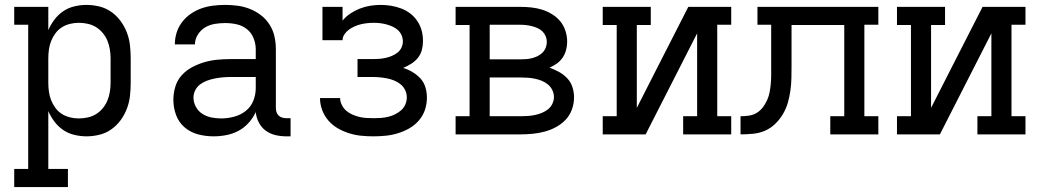

<svg xmlns="http://www.w3.org/2000/svg" viewBox="-20 -548 4240 783"><path d="M38 215V141H95V-447H38V-520H177V-425Q187 -448 202 -468Q217 -488 237.5 -502Q258 -516 283 -522Q308 -528 333 -528Q359 -528 385.5 -521.5Q412 -515 434 -499.5Q456 -484 472 -462Q488 -440 497.5 -415Q507 -390 510 -363.5Q513 -337 513 -310V-210Q513 -183 510 -156.5Q507 -130 497.5 -105Q488 -80 472 -58Q456 -36 434 -20.5Q412 -5 385.5 1.5Q359 8 333 8Q308 8 283 2Q258 -4 237.5 -18Q217 -32 202 -52Q187 -72 177 -95V141H257V215ZM301 -65Q319 -65 337.5 -69Q356 -73 371.5 -82.5Q387 -92 399 -106.5Q411 -121 418 -138Q425 -155 428 -173.5Q431 -192 431 -210V-310Q431 -328 428 -346.5Q425 -365 418 -382Q411 -399 399 -413.5Q387 -428 371.5 -437.5Q356 -447 337.5 -451Q319 -455 301 -455Q283 -455 265 -450.5Q247 -446 232 -436.5Q217 -427 206 -412Q195 -397 188.5 -380.5Q182 -364 179.5 -346Q177 -328 177 -310V-210Q177 -192 179.5 -174Q182 -156 188.5 -139.5Q195 -123 206 -108Q217 -93 232 -83.5Q247 -74 265 -69.5Q283 -65 301 -65Z M851 8H850Q819 8 788 0Q757 -8 733 -28.5Q709 -49 698 -79Q687 -109 687 -141Q687 -168 695 -194.5Q703 -221 721 -241Q739 -261 763.5 -274Q788 -287 814 -294.5Q840 -302 866.5 -304.5Q893 -307 921 -307H1023V-347Q1023 -370 1014 -392.5Q1005 -415 986.5 -429.5Q968 -444 945 -449Q922 -454 898 -454Q877 -454 856 -450.5Q835 -447 817 -436.5Q799 -426 787 -407Q775 -388 775 -367H693Q693 -392 700.5 -415.5Q708 -439 723 -458.5Q738 -478 758.5 -492Q779 -506 802 -514Q825 -522 849.5 -525Q874 -528 898 -528Q924 -528 950 -524.5Q976 -521 1000.5 -511Q1025 -501 1045.5 -485Q1066 -469 1080 -446.5Q1094 -424 1099.5 -398.5Q1105 -373 1105 -347V-108Q1105 -99 1107.5 -91Q1110 -83 1116 -77Q1122 -71 1130.5 -68.5Q1139 -66 1147 -66H1165V8H1147Q1125 8 1103.5 3Q1082 -2 1064 -15Q1046 -28 1035.5 -48.5Q1025 -69 1023 -91Q1012 -67 994 -47Q976 -27 952.5 -14.5Q929 -2 903 3Q877 8 851 8ZM882 -65Q908 -65 934.5 -72Q961 -79 982 -95.5Q1003 -112 1013 -137Q1023 -162 1023 -189V-234H921Q904 -234 888 -232.5Q872 -231 856.5 -228Q841 -225 825.5 -219.5Q810 -214 797 -204.5Q784 -195 776.5 -180.5Q769 -166 769 -150Q769 -130 779 -112Q789 -94 805.5 -83.5Q822 -73 842 -69Q862 -65 882 -65Z M1503 8Q1477 8 1452.5 5.5Q1428 3 1404 -4.5Q1380 -12 1358 -24.5Q1336 -37 1319.5 -56Q1303 -75 1294 -99Q1285 -123 1285 -148H1367Q1367 -134 1374 -120Q1381 -106 1392 -96.5Q1403 -87 1416.5 -81Q1430 -75 1444 -71.5Q1458 -68 1473 -67Q1488 -66 1503 -66Q1518 -66 1533 -67Q1548 -68 1562.5 -71.5Q1577 -75 1590.5 -81.5Q1604 -88 1615.5 -98Q1627 -108 1633 -122Q1639 -136 1639 -151Q1639 -166 1632.5 -180Q1626 -194 1614.5 -203.5Q1603 -213 1589 -219Q1575 -225 1560 -228Q1545 -231 1530 -232.5Q1515 -234 1500 -234H1438V-307H1500Q1513 -307 1526.5 -308Q1540 -309 1553 -312Q1566 -315 1578 -320Q1590 -325 1600.5 -333Q1611 -341 1617 -353.5Q1623 -366 1623 -379Q1623 -392 1617.5 -404.5Q1612 -417 1602.5 -425.5Q1593 -434 1581 -439.5Q1569 -445 1556 -448.5Q1543 -452 1530 -453.5Q1517 -455 1504 -455Q1491 -455 1477.5 -453.5Q1464 -452 1451.5 -449Q1439 -446 1426.5 -440.5Q1414 -435 1403.5 -427.5Q1393 -420 1385 -408.5Q1377 -397 1377 -384H1295V-520H1377V-464Q1391 -481 1409 -493Q1427 -505 1447.5 -513Q1468 -521 1489.5 -524.5Q1511 -528 1532 -528Q1554 -528 1575 -524.5Q1596 -521 1616 -513.5Q1636 -506 1653 -493Q1670 -480 1682 -462Q1694 -444 1699.5 -423.5Q1705 -403 1705 -381Q1705 -363 1700.5 -345Q1696 -327 1684.5 -312.5Q1673 -298 1657 -288Q1641 -278 1624 -271Q1644 -265 1662.5 -254Q1681 -243 1695 -227.5Q1709 -212 1715 -191.5Q1721 -171 1721 -150Q1721 -124 1713 -100Q1705 -76 1688 -56.5Q1671 -37 1649 -24.5Q1627 -12 1602.5 -4.5Q1578 3 1553 5.5Q1528 8 1503 8Z M1838 0V-74H1895V-446H1838V-520H2103Q2126 -520 2148 -517.5Q2170 -515 2191 -508.5Q2212 -502 2231.5 -490Q2251 -478 2265 -461Q2279 -444 2286 -422Q2293 -400 2293 -378Q2293 -361 2288.5 -344Q2284 -327 2274.5 -313Q2265 -299 2251 -289Q2237 -279 2221 -272Q2241 -265 2260 -254.5Q2279 -244 2293.5 -228.5Q2308 -213 2314.5 -192.5Q2321 -172 2321 -151Q2321 -126 2312.5 -102Q2304 -78 2287 -60Q2270 -42 2248 -30Q2226 -18 2202 -11.5Q2178 -5 2153 -2.5Q2128 0 2103 0ZM1977 -306H2103Q2115 -306 2127 -307Q2139 -308 2150.5 -311Q2162 -314 2173 -319.5Q2184 -325 2192.5 -333.5Q2201 -342 2205.5 -353.5Q2210 -365 2210 -377Q2210 -389 2205.5 -400Q2201 -411 2192.5 -419.5Q2184 -428 2173 -433Q2162 -438 2150.5 -441Q2139 -444 2127 -445.5Q2115 -447 2103 -447H1977ZM1977 -74H2103Q2118 -74 2132.5 -75Q2147 -76 2161.5 -79Q2176 -82 2189.5 -87.5Q2203 -93 2214.5 -102Q2226 -111 2232.5 -124.5Q2239 -138 2239 -152Q2239 -167 2232.5 -180.5Q2226 -194 2214.5 -203.5Q2203 -213 2189.5 -218.5Q2176 -224 2161.5 -227Q2147 -230 2132.5 -231Q2118 -232 2103 -232H1977Z M2438 0V-74H2495V-446H2438V-520H2634V-446H2577V-108L2663 -277L2787 -520H2962V-447H2905V-74H2962V0H2766V-74H2823V-412L2613 0Z M3000 0V-74Q3017 -74 3034.5 -76.5Q3052 -79 3066.5 -88Q3081 -97 3091.5 -111Q3102 -125 3109 -141Q3116 -157 3119 -174Q3122 -191 3123.5 -208.5Q3125 -226 3125 -243Q3125 -260 3125 -278V-447H3069V-520H3562V-447H3505V-74H3562V0H3366V-74H3423V-446H3208V-281Q3208 -256 3207.5 -230.5Q3207 -205 3203.5 -179.5Q3200 -154 3193 -129.5Q3186 -105 3173 -83Q3160 -61 3141.5 -43Q3123 -25 3100 -15Q3077 -5 3051 -2.5Q3025 0 3000 0Z M3638 0V-74H3695V-446H3638V-520H3834V-446H3777V-108L3863 -277L3987 -520H4162V-447H4105V-74H4162V0H3966V-74H4023V-412L3813 0Z"/></svg>

Font: Iosevka Plex Etoile
Style: Regular
Weight: 400
Designer: Belleve Invis
Foundry: Belleve Invis
Version: Version 25.1.1; ttfautohint (v1.8.4)